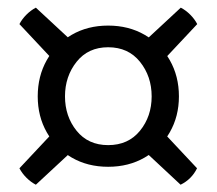

<svg xmlns="http://www.w3.org/2000/svg" viewBox="-20 -574 580 514"><path d="M269.5 -127.5Q214.5 -127.5 172 -152.2Q129.5 -177 105.2 -219.8Q81 -262.5 81 -316Q81 -370 105.2 -413Q129.5 -456 172 -480.8Q214.5 -505.5 269.5 -505.5Q324.5 -505.5 367.2 -480.8Q410 -456 434.5 -413Q459 -370 459 -316Q459 -262.5 434.5 -219.8Q410 -177 367.2 -152.2Q324.5 -127.5 269.5 -127.5ZM269.5 -185.5Q323.5 -185.5 354.8 -224Q386 -262.5 386 -316Q386 -369.5 354.8 -408.5Q323.5 -447.5 269.5 -447.5Q216 -447.5 185 -408.5Q154 -369.5 154 -316Q154 -262.5 185 -224Q216 -185.5 269.5 -185.5ZM76 -79.5Q62.5 -86.5 50.8 -98.2Q39 -110 32 -123.5L130 -228L180.5 -176.5ZM130 -405 32 -509.5Q39 -523 50.8 -534.8Q62.5 -546.5 76 -553.5L180.5 -456.5ZM410 -405 359.5 -456.5 464 -553.5Q477.5 -546.5 489.2 -534.8Q501 -523 508 -509.5ZM463.5 -79.5 359.5 -176.5 410 -227.5 507.5 -123.5Q493 -94 463.5 -79.5Z"/></svg>

Font: Signika SC
Style: Regular
Weight: 300
Designer: Anna Giedryś
Foundry: Anna Giedryś
Version: Version 2.000